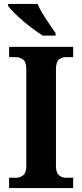

<svg xmlns="http://www.w3.org/2000/svg" viewBox="-20 -951 415 971"><path d="M26 0V-52H61Q81 -52 97 -64.5Q113 -77 113 -110V-601Q113 -637 97 -649.5Q81 -662 61 -662H26V-714H350V-662H314Q291 -662 277 -649Q263 -636 263 -600V-111Q263 -78 278 -65Q293 -52 314 -52H350V0ZM196 -771Q174 -785 147.5 -804.5Q121 -824 95.5 -846Q70 -868 50 -888Q30 -908 21 -921V-931H170Q179 -909 195.5 -882Q212 -855 230 -829Q248 -803 261 -784V-771Z"/></svg>

Font: Noto Serif Khmer SemiCondensed
Style: Bold
Weight: 700
Width: 4
Designer: Danh Hong and the Monotype Design Team
Foundry: Monotype Imaging Inc.
Version: Version 2.004; ttfautohint (v1.8.4.7-5d5b)